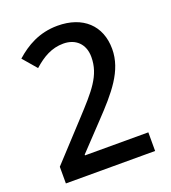

<svg xmlns="http://www.w3.org/2000/svg" viewBox="-133 -822 817 920"><g transform="rotate(-20 275.5 -362.0)"><path d="M45 -85V0H500V-95H177V-99L299 -228C398 -332 474 -419 474 -530C474 -650 394 -724 265 -724C171 -724 103 -683 49 -635L109 -565C156 -607 203 -634 262 -634C324 -634 367 -595 367 -528C367 -434 311 -373 215 -269Z"/></g></svg>

Font: Noto Sans Bengali UI Medium
Style: Regular
Weight: 500
Designer: Jelle Bosma - Monotype Design Team
Foundry: Monotype Imaging Inc.
Version: Version 2.003